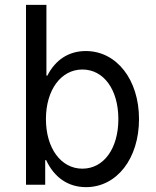

<svg xmlns="http://www.w3.org/2000/svg" viewBox="-20 -760 640 790"><path d="M87 0H166V-101H170C203 -30 260 10 334 10C461 10 552 -108 552 -270C552 -432 460 -550 333 -550C263 -550 208 -514 175 -449H171V-740H87ZM319 -66C231 -66 169 -150 169 -270C169 -390 231 -474 319 -474C407 -474 467 -391 467 -270C467 -149 407 -66 319 -66Z"/></svg>

Font: CommitMono
Style: 400Regular
Weight: 400
Monospace: yes
Designer: Eigil Nikolajsen
Foundry: Eigil Nikolajsen
Version: Version 1.143